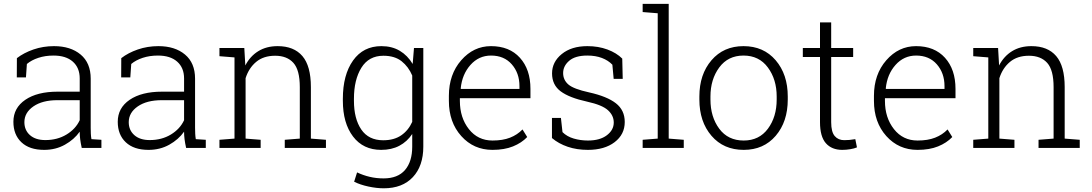

<svg xmlns="http://www.w3.org/2000/svg" viewBox="-20 -782 5772 1015"><path d="M412.1 0Q406.2 -26.9 403.8 -46.4Q401.4 -65.9 401.4 -85.9Q372.1 -44.4 323.2 -17.1Q274.4 10.3 213.4 10.3Q135.7 10.3 93.3 -29.8Q50.8 -69.8 50.8 -138.2Q50.8 -211.4 113.8 -254.4Q176.8 -297.4 284.7 -297.4H401.4V-367.2Q401.4 -423.8 365 -456.1Q328.6 -488.3 263.2 -488.3Q219.2 -488.3 182.9 -476.3Q146.5 -464.4 122.1 -443.8L117.2 -373H68.8L69.3 -474.6Q106 -502.9 157 -520.5Q208 -538.1 265.6 -538.1Q353 -538.1 406.2 -493.7Q459.5 -449.2 459.5 -366.2V-106.4Q459.5 -90.3 460.2 -75.4Q460.9 -60.5 463.4 -46.4L516.1 -43V0ZM219.7 -41.5Q283.2 -41.5 331.5 -70.8Q379.9 -100.1 401.4 -146.5V-252.4H283.7Q204.1 -252.4 156.5 -219.5Q108.9 -186.5 108.9 -136.2Q108.9 -93.8 138.4 -67.6Q168 -41.5 219.7 -41.5Z M963.9 0Q958 -26.9 955.6 -46.4Q953.1 -65.9 953.1 -85.9Q923.8 -44.4 875 -17.1Q826.2 10.3 765.1 10.3Q687.5 10.3 645 -29.8Q602.5 -69.8 602.5 -138.2Q602.5 -211.4 665.5 -254.4Q728.5 -297.4 836.4 -297.4H953.1V-367.2Q953.1 -423.8 916.7 -456.1Q880.4 -488.3 814.9 -488.3Q771 -488.3 734.6 -476.3Q698.2 -464.4 673.8 -443.8L668.9 -373H620.6L621.1 -474.6Q657.7 -502.9 708.7 -520.5Q759.8 -538.1 817.4 -538.1Q904.8 -538.1 958 -493.7Q1011.2 -449.2 1011.2 -366.2V-106.4Q1011.2 -90.3 1012 -75.4Q1012.7 -60.5 1015.1 -46.4L1067.9 -43V0ZM771.5 -41.5Q835 -41.5 883.3 -70.8Q931.6 -100.1 953.1 -146.5V-252.4H835.4Q755.9 -252.4 708.3 -219.5Q660.6 -186.5 660.6 -136.2Q660.6 -93.8 690.2 -67.6Q719.7 -41.5 771.5 -41.5Z M1140.1 -43 1219.7 -49.3V-478.5L1140.1 -484.9V-528.3H1271.5L1276.9 -436Q1302.2 -484.9 1345.5 -511.5Q1388.7 -538.1 1447.8 -538.1Q1533.7 -538.1 1578.6 -485.6Q1623.5 -433.1 1623.5 -321.8V-49.3L1703.1 -43V0H1485.4V-43L1564.9 -49.3V-321.3Q1564.9 -412.1 1531 -449.7Q1497.1 -487.3 1434.6 -487.3Q1373 -487.3 1334.2 -454.8Q1295.4 -422.4 1278.3 -368.7V-49.3L1357.9 -43V0H1140.1Z M1792.5 -259.8Q1792.5 -386.2 1846.4 -462.2Q1900.4 -538.1 1996.1 -538.1Q2052.2 -538.1 2093.5 -513.4Q2134.8 -488.8 2161.6 -443.8L2168.5 -528.3H2217.8V-6.8Q2217.8 95.2 2162.6 154.3Q2107.4 213.4 2008.8 213.4Q1970.7 213.4 1927.5 204.1Q1884.3 194.8 1852.1 178.7L1867.7 129.4Q1899.4 144.5 1934.3 152.8Q1969.2 161.1 2007.8 161.1Q2083 161.1 2121.1 116.7Q2159.2 72.3 2159.2 -6.8V-73.7Q2132.3 -33.2 2091.3 -11.5Q2050.3 10.3 1995.1 10.3Q1899.9 10.3 1846.2 -60.5Q1792.5 -131.3 1792.5 -249.5ZM1851.1 -249.5Q1851.1 -154.3 1889.9 -97.4Q1928.7 -40.5 2005.9 -40.5Q2063 -40.5 2100.8 -66.4Q2138.7 -92.3 2159.2 -137.7V-382.8Q2139.6 -429.2 2103 -458.3Q2066.4 -487.3 2006.8 -487.3Q1929.7 -487.3 1890.4 -423.8Q1851.1 -360.4 1851.1 -259.8Z M2583.5 10.3Q2483.9 10.3 2418.5 -62.7Q2353 -135.7 2353 -248.5V-275.4Q2353 -388.7 2418.2 -463.4Q2483.4 -538.1 2575.7 -538.1Q2672.9 -538.1 2728.5 -476.6Q2784.2 -415 2784.2 -312.5V-262.7H2411.1V-248.5Q2411.1 -159.7 2458.7 -99.4Q2506.3 -39.1 2583.5 -39.1Q2637.7 -39.1 2676.3 -54.2Q2714.8 -69.3 2742.2 -97.7L2767.1 -57.6Q2737.3 -26.4 2691.9 -8.1Q2646.5 10.3 2583.5 10.3ZM2575.7 -488.3Q2511.2 -488.3 2467 -438.7Q2422.9 -389.2 2415.5 -314.5L2416.5 -312H2726.1V-326.7Q2726.1 -395.5 2685.5 -441.9Q2645 -488.3 2575.7 -488.3Z M3272 -365.2H3224.1L3217.3 -439.9Q3195.3 -462.9 3161.9 -475.6Q3128.4 -488.3 3085 -488.3Q3021 -488.3 2989 -460.7Q2957 -433.1 2957 -396Q2957 -359.4 2984.6 -335.4Q3012.2 -311.5 3094.7 -293.5Q3189 -272.5 3235.8 -236.1Q3282.7 -199.7 3282.7 -137.2Q3282.7 -71.3 3229.2 -30.5Q3175.8 10.3 3087.9 10.3Q3029.3 10.3 2981.2 -6.1Q2933.1 -22.5 2897.9 -52.2V-158.7H2945.3L2953.6 -83.5Q2977.1 -60.1 3012.9 -49.6Q3048.8 -39.1 3087.9 -39.1Q3151.4 -39.1 3188 -66.9Q3224.6 -94.7 3224.6 -134.3Q3224.6 -171.4 3194.1 -199.2Q3163.6 -227.1 3084 -244.6Q2989.7 -265.1 2944.1 -299.1Q2898.4 -333 2898.4 -394Q2898.4 -454.6 2949.7 -496.3Q3001 -538.1 3085 -538.1Q3143.1 -538.1 3191.2 -520.3Q3239.3 -502.4 3269.5 -472.2Z M3377.4 -718.3V-761.7H3515.1V-49.3L3594.7 -43V0H3377.4V-43L3457 -49.3V-711.9Z M3677.2 -272Q3677.2 -388.7 3741.2 -463.4Q3805.2 -538.1 3910.6 -538.1Q4016.6 -538.1 4080.6 -463.4Q4144.5 -388.7 4144.5 -272V-255.9Q4144.5 -138.7 4080.8 -64.2Q4017.1 10.3 3911.6 10.3Q3805.2 10.3 3741.2 -64.2Q3677.2 -138.7 3677.2 -255.9ZM3735.8 -255.9Q3735.8 -164.1 3782.2 -101.6Q3828.6 -39.1 3911.6 -39.1Q3993.2 -39.1 4039.6 -101.6Q4085.9 -164.1 4085.9 -255.9V-272Q4085.9 -362.3 4039.3 -425.3Q3992.7 -488.3 3910.6 -488.3Q3828.6 -488.3 3782.2 -425.3Q3735.8 -362.3 3735.8 -272Z M4374 -663.6V-528.3H4490.2V-480.5H4374V-136.2Q4374 -84.5 4392.8 -62.7Q4411.6 -41 4442.9 -41Q4457 -41 4470.5 -42.2Q4483.9 -43.5 4501.5 -46.4L4510.3 -2.9Q4495.6 3.4 4474.6 6.8Q4453.6 10.3 4432.6 10.3Q4377 10.3 4345.9 -24.9Q4314.9 -60.1 4314.9 -136.2V-480.5H4224.1V-528.3H4314.9V-663.6Z M4830.6 10.3Q4731 10.3 4665.5 -62.7Q4600.1 -135.7 4600.1 -248.5V-275.4Q4600.1 -388.7 4665.3 -463.4Q4730.5 -538.1 4822.8 -538.1Q4919.9 -538.1 4975.6 -476.6Q5031.2 -415 5031.2 -312.5V-262.7H4658.2V-248.5Q4658.2 -159.7 4705.8 -99.4Q4753.4 -39.1 4830.6 -39.1Q4884.8 -39.1 4923.3 -54.2Q4961.9 -69.3 4989.3 -97.7L5014.2 -57.6Q4984.4 -26.4 4939 -8.1Q4893.6 10.3 4830.6 10.3ZM4822.8 -488.3Q4758.3 -488.3 4714.1 -438.7Q4669.9 -389.2 4662.6 -314.5L4663.6 -312H4973.1V-326.7Q4973.1 -395.5 4932.6 -441.9Q4892.1 -488.3 4822.8 -488.3Z M5125 -43 5204.6 -49.3V-478.5L5125 -484.9V-528.3H5256.3L5261.7 -436Q5287.1 -484.9 5330.3 -511.5Q5373.5 -538.1 5432.6 -538.1Q5518.6 -538.1 5563.5 -485.6Q5608.4 -433.1 5608.4 -321.8V-49.3L5688 -43V0H5470.2V-43L5549.8 -49.3V-321.3Q5549.8 -412.1 5515.9 -449.7Q5481.9 -487.3 5419.4 -487.3Q5357.9 -487.3 5319.1 -454.8Q5280.3 -422.4 5263.2 -368.7V-49.3L5342.8 -43V0H5125Z"/></svg>

Font: TypoPRO Roboto Slab
Style: Light
Weight: 300
Designer: Google
Version: Version 1.100263; 2013; ttfautohint (v0.94.20-1c74) -l 8 -r 